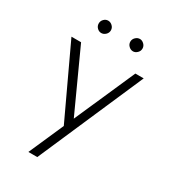

<svg xmlns="http://www.w3.org/2000/svg" viewBox="-180 -637 814 916"><g transform="rotate(30 227.0 -178.5)"><path d="M125 188 380 -391H426L174 188ZM213 4 28 -391H81L250 -21ZM109 -511Q109 -525 119 -535Q129 -545 142 -545Q155 -545 165.5 -535Q176 -525 176 -511Q176 -497 165.5 -487Q155 -477 142 -477Q129 -477 119 -487Q109 -497 109 -511ZM283 -511Q283 -525 293.5 -535Q304 -545 317 -545Q329 -545 339.5 -535Q350 -525 350 -511Q350 -497 339.5 -487Q329 -477 317 -477Q304 -477 293.5 -487Q283 -497 283 -511Z"/></g></svg>

Font: Josefin Sans Thin Light
Style: Regular
Weight: 300
Version: Version 2.000